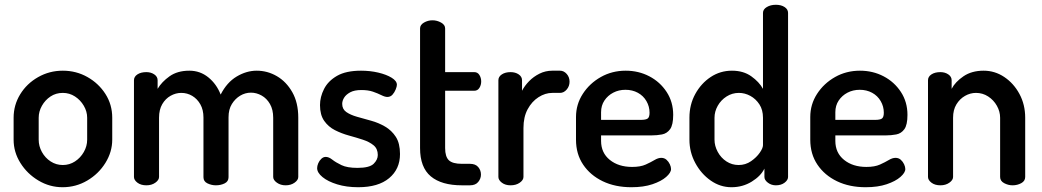

<svg xmlns="http://www.w3.org/2000/svg" viewBox="-20 -776 4363 804"><path d="M242 8Q188 8 141 -20Q94 -48 65.5 -93.5Q37 -139 37 -191V-283Q37 -336 64.5 -381Q92 -426 139.5 -453Q187 -480 243 -480Q299 -480 346 -453.5Q393 -427 421.5 -382.5Q450 -338 450 -283V-191Q450 -140 421.5 -94Q393 -48 345.5 -20Q298 8 242 8ZM243 -85Q271 -85 294 -100Q317 -115 331 -139.5Q345 -164 345 -191V-283Q345 -309 331 -333Q317 -357 294 -372Q271 -387 243 -387Q214 -387 191.5 -372Q169 -357 155.5 -333Q142 -309 142 -283V-191Q142 -164 155.5 -139.5Q169 -115 192 -100Q215 -85 243 -85Z M593 0Q570 0 555.5 -11Q541 -22 541 -35V-440Q541 -455 555.5 -464.5Q570 -474 593 -474Q612 -474 626 -464.5Q640 -455 640 -440V-404Q657 -433 690 -456.5Q723 -480 773 -480Q818 -480 852.5 -452Q887 -424 904 -380Q930 -431 971 -455.5Q1012 -480 1055 -480Q1100 -480 1139.5 -457Q1179 -434 1204 -390Q1229 -346 1229 -283V-35Q1229 -22 1213.5 -11Q1198 0 1176 0Q1155 0 1139.5 -11Q1124 -22 1124 -35V-283Q1124 -317 1110.5 -340.5Q1097 -364 1075.5 -376Q1054 -388 1031 -388Q1007 -388 986 -375.5Q965 -363 951 -340.5Q937 -318 937 -285V-34Q937 -16 920.5 -8Q904 0 884 0Q866 0 849 -8Q832 -16 832 -34V-284Q832 -316 819 -339Q806 -362 785 -374.5Q764 -387 739 -387Q716 -387 694.5 -375Q673 -363 659.5 -340Q646 -317 646 -283V-35Q646 -22 630.5 -11Q615 0 593 0Z M1480 8Q1431 8 1392 -4Q1353 -16 1330.5 -34.5Q1308 -53 1308 -72Q1308 -81 1312.5 -92Q1317 -103 1325.5 -111Q1334 -119 1344 -119Q1357 -119 1371.5 -107.5Q1386 -96 1410 -84.5Q1434 -73 1477 -73Q1527 -73 1544.5 -90Q1562 -107 1562 -127Q1562 -153 1544.5 -167.5Q1527 -182 1499.5 -191Q1472 -200 1441 -208.5Q1410 -217 1382.5 -231Q1355 -245 1337.5 -270Q1320 -295 1320 -336Q1320 -370 1337 -403.5Q1354 -437 1391.5 -458.5Q1429 -480 1492 -480Q1530 -480 1564 -472Q1598 -464 1620 -450.5Q1642 -437 1642 -421Q1642 -414 1637 -401.5Q1632 -389 1623.5 -379.5Q1615 -370 1602 -370Q1592 -370 1577 -377.5Q1562 -385 1542 -392Q1522 -399 1493 -399Q1464 -399 1446.5 -389.5Q1429 -380 1421 -367Q1413 -354 1413 -341Q1413 -319 1430 -307Q1447 -295 1475 -287Q1503 -279 1534 -270.5Q1565 -262 1592.5 -246Q1620 -230 1637.5 -203Q1655 -176 1655 -131Q1655 -68 1609.5 -30Q1564 8 1480 8Z M1914 0Q1829 0 1784 -37.5Q1739 -75 1739 -156V-657Q1739 -672 1755.5 -681.5Q1772 -691 1791 -691Q1810 -691 1827 -681.5Q1844 -672 1844 -657V-474H1966Q1980 -474 1987.5 -462Q1995 -450 1995 -435Q1995 -420 1987.5 -408Q1980 -396 1966 -396H1844V-156Q1844 -120 1859.5 -105Q1875 -90 1914 -90H1948Q1971 -90 1982.5 -76.5Q1994 -63 1994 -45Q1994 -28 1982.5 -14Q1971 0 1948 0Z M2118 0Q2096 0 2081.5 -11Q2067 -22 2067 -35V-440Q2067 -455 2081.5 -464.5Q2096 -474 2118 -474Q2138 -474 2152 -464.5Q2166 -455 2166 -440V-396Q2177 -417 2195.5 -436Q2214 -455 2239 -467.5Q2264 -480 2293 -480H2325Q2341 -480 2353 -466.5Q2365 -453 2365 -434Q2365 -415 2353 -401Q2341 -387 2325 -387H2293Q2263 -387 2235 -369Q2207 -351 2189.5 -318.5Q2172 -286 2172 -240V-35Q2172 -22 2156.5 -11Q2141 0 2118 0Z M2624 8Q2556 8 2504 -17Q2452 -42 2422 -86.5Q2392 -131 2392 -191V-286Q2392 -339 2420.5 -383Q2449 -427 2496 -453.5Q2543 -480 2600 -480Q2654 -480 2699 -456.5Q2744 -433 2771.5 -391Q2799 -349 2799 -295Q2799 -253 2786 -235Q2773 -217 2752 -213Q2731 -209 2708 -209H2497V-186Q2497 -136 2533.5 -106.5Q2570 -77 2627 -77Q2662 -77 2684 -87Q2706 -97 2721 -106Q2736 -115 2749 -115Q2762 -115 2771 -107Q2780 -99 2785 -88Q2790 -77 2790 -68Q2790 -53 2769.5 -35Q2749 -17 2712 -4.5Q2675 8 2624 8ZM2497 -274H2663Q2685 -274 2692.5 -280Q2700 -286 2700 -304Q2700 -330 2687 -352.5Q2674 -375 2651 -387.5Q2628 -400 2599 -400Q2571 -400 2548 -388Q2525 -376 2511 -355Q2497 -334 2497 -306Z M3043 8Q2996 8 2956 -20Q2916 -48 2891.5 -93.5Q2867 -139 2867 -191V-283Q2867 -338 2891.5 -382.5Q2916 -427 2956 -453.5Q2996 -480 3045 -480Q3093 -480 3126 -456.5Q3159 -433 3175 -404V-722Q3175 -737 3191 -746.5Q3207 -756 3229 -756Q3251 -756 3265.5 -746.5Q3280 -737 3280 -722V-35Q3280 -22 3265.5 -11Q3251 0 3229 0Q3210 0 3195.5 -11Q3181 -22 3181 -35V-70Q3166 -39 3128 -15.5Q3090 8 3043 8ZM3073 -85Q3102 -85 3125 -101Q3148 -117 3161.5 -136.5Q3175 -156 3175 -168V-283Q3175 -316 3160 -339Q3145 -362 3122 -374.5Q3099 -387 3074 -387Q3046 -387 3022.5 -372Q2999 -357 2985.5 -333Q2972 -309 2972 -283V-191Q2972 -165 2985.5 -140Q2999 -115 3022 -100Q3045 -85 3073 -85Z M3605 8Q3537 8 3485 -17Q3433 -42 3403 -86.5Q3373 -131 3373 -191V-286Q3373 -339 3401.5 -383Q3430 -427 3477 -453.5Q3524 -480 3581 -480Q3635 -480 3680 -456.5Q3725 -433 3752.5 -391Q3780 -349 3780 -295Q3780 -253 3767 -235Q3754 -217 3733 -213Q3712 -209 3689 -209H3478V-186Q3478 -136 3514.5 -106.5Q3551 -77 3608 -77Q3643 -77 3665 -87Q3687 -97 3702 -106Q3717 -115 3730 -115Q3743 -115 3752 -107Q3761 -99 3766 -88Q3771 -77 3771 -68Q3771 -53 3750.5 -35Q3730 -17 3693 -4.5Q3656 8 3605 8ZM3478 -274H3644Q3666 -274 3673.5 -280Q3681 -286 3681 -304Q3681 -330 3668 -352.5Q3655 -375 3632 -387.5Q3609 -400 3580 -400Q3552 -400 3529 -388Q3506 -376 3492 -355Q3478 -334 3478 -306Z M3918 0Q3895 0 3880.5 -11Q3866 -22 3866 -35V-440Q3866 -455 3880.5 -464.5Q3895 -474 3918 -474Q3937 -474 3951 -464.5Q3965 -455 3965 -440V-404Q3980 -433 4014.5 -456.5Q4049 -480 4099 -480Q4146 -480 4185.5 -453.5Q4225 -427 4249 -382.5Q4273 -338 4273 -283V-35Q4273 -18 4256.5 -9Q4240 0 4220 0Q4202 0 4185 -9Q4168 -18 4168 -35V-283Q4168 -309 4154.5 -333Q4141 -357 4118 -372Q4095 -387 4067 -387Q4043 -387 4021 -374.5Q3999 -362 3985 -339Q3971 -316 3971 -283V-35Q3971 -22 3955.5 -11Q3940 0 3918 0Z"/></svg>

Font: Dosis ExtraLight SemiBold
Style: Regular
Weight: 600
Version: Version 3.001; ttfautohint (v1.8.2)